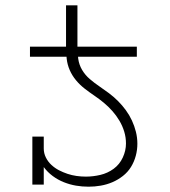

<svg xmlns="http://www.w3.org/2000/svg" viewBox="-20 -696 640 724"><path d="M93 -482V-520H229V-676H272V-520H496V-482ZM314 8Q290 8 266.5 4Q243 0 220.5 -9Q198 -18 178.5 -32.5Q159 -47 145 -66V0H102V-181H145V-136Q145 -118 153 -102Q161 -86 174 -74Q187 -62 202.5 -54Q218 -46 234.5 -40.5Q251 -35 268.5 -32.5Q286 -30 304 -30Q331 -30 358.5 -36.5Q386 -43 408.5 -59.5Q431 -76 443 -102Q455 -128 455 -155Q455 -178 448.5 -199.5Q442 -221 430.5 -240.5Q419 -260 404 -277Q389 -294 371.5 -308.5Q354 -323 335.5 -335.5Q317 -348 299 -362Q281 -376 266.5 -393.5Q252 -411 243 -431.5Q234 -452 231.5 -474.5Q229 -497 229 -520H272Q272 -497 275 -474.5Q278 -452 289.5 -432.5Q301 -413 318.5 -398Q336 -383 354.5 -370.5Q373 -358 391 -344.5Q409 -331 425 -315Q441 -299 454.5 -280.5Q468 -262 477.5 -241.5Q487 -221 492.5 -199Q498 -177 498 -154Q498 -131 492 -108.5Q486 -86 474 -66.5Q462 -47 443.5 -32.5Q425 -18 404 -9Q383 0 360 4Q337 8 314 8Z"/></svg>

Font: Iosevka Etoile Extralight
Style: Regular
Weight: 200
Designer: Belleve Invis
Foundry: Belleve Invis
Version: Version 22.1.2; ttfautohint (v1.8.4)